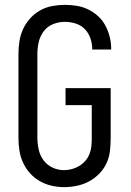

<svg xmlns="http://www.w3.org/2000/svg" viewBox="-20 -763 540 791"><path d="M244 8Q218 8 192 2Q166 -4 143.5 -17Q121 -30 103.5 -49.5Q86 -69 75 -93Q64 -117 60 -143Q56 -169 56 -195V-540Q56 -566 60 -592.5Q64 -619 75 -643Q86 -667 104 -687Q122 -707 145 -720Q168 -733 194.5 -738Q221 -743 247 -743Q272 -743 296.5 -739Q321 -735 343.5 -724Q366 -713 384.5 -696Q403 -679 414.5 -657Q426 -635 432 -611Q438 -587 438 -562Q438 -561 438 -560.5Q438 -560 438 -559H360Q360 -559 360 -559.5Q360 -560 360 -561Q360 -583 352.5 -605Q345 -627 329.5 -643Q314 -659 292 -666Q270 -673 247 -673Q222 -673 198.5 -663.5Q175 -654 160 -634Q145 -614 139.5 -589.5Q134 -565 134 -540V-195Q134 -171 139.5 -146.5Q145 -122 159.5 -102.5Q174 -83 196.5 -72.5Q219 -62 244 -62Q260 -62 276.5 -66.5Q293 -71 307 -79.5Q321 -88 332 -101Q343 -114 349 -129.5Q355 -145 356.5 -161.5Q358 -178 358 -195V-330H250V-400H436V-195Q436 -168 433 -141.5Q430 -115 419 -91Q408 -67 389 -47.5Q370 -28 346.5 -15.5Q323 -3 296.5 2.5Q270 8 244 8Z"/></svg>

Font: Zed Sans
Style: Regular
Weight: 400
Designer: Belleve Invis
Foundry: Belleve Invis
Version: Version 1.0.0; ttfautohint (v1.8.4)